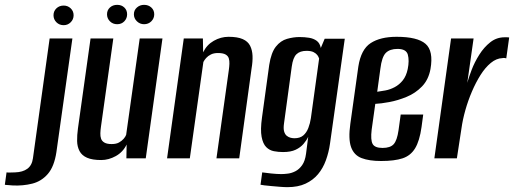

<svg xmlns="http://www.w3.org/2000/svg" viewBox="-133 -654 2123 793"><path d="M-80 112Q-87 111 -98.5 110.5Q-110 110 -113 109L-106 58Q-100 59 -89.5 58.5Q-79 58 -71 58Q-39 57 -20 43Q-1 29 3 0L72 -495H166L100 -26Q91 34 64.5 64.5Q38 95 0 104.5Q-38 114 -80 112ZM130 -550Q112 -550 100 -562Q88 -574 88 -591Q88 -608 100 -619.5Q112 -631 130 -631Q147 -631 159 -619.5Q171 -608 171 -591Q171 -574 159 -562Q147 -550 130 -550Z M285 7Q248 7 226.5 -2.5Q205 -12 195.5 -30Q186 -48 185.5 -71.5Q185 -95 189 -124L241 -495H335L284 -131Q282 -117 281.5 -104Q281 -91 284.5 -81Q288 -71 298.5 -65Q309 -59 328 -59Q347 -59 358.5 -65.5Q370 -72 377.5 -80.5Q385 -89 388 -97L444 -495H538L469 0H389L390 -57Q375 -26 345.5 -9.5Q316 7 285 7ZM351 -554Q333 -554 321 -566Q309 -578 309 -595Q309 -612 321 -623Q333 -634 351 -634Q369 -634 380.5 -623Q392 -612 392 -595Q392 -578 380.5 -566Q369 -554 351 -554ZM462 -554Q445 -554 432.5 -566Q420 -578 420 -595Q420 -612 432.5 -623Q445 -634 462 -634Q480 -634 492 -623Q504 -612 504 -595Q504 -578 492 -566Q480 -554 462 -554Z M557 0 626 -495H705L706 -438Q721 -469 750 -485.5Q779 -502 811 -502Q848 -502 869.5 -492.5Q891 -483 900 -465Q909 -447 910 -423.5Q911 -400 906 -371L855 0H761L812 -364Q814 -378 814.5 -390.5Q815 -403 812 -413Q809 -423 798.5 -429Q788 -435 767 -435Q750 -435 738 -429Q726 -423 718.5 -414.5Q711 -406 707 -398L651 0Z M1054 119Q1041 119 1023 117.5Q1005 116 988 114.5Q971 113 958.5 111.5Q946 110 943 109L950 58Q963 60 987 62.5Q1011 65 1029 65Q1041 65 1056.5 63Q1072 61 1087.5 53Q1103 45 1115 28Q1127 11 1131 -19L1140 -89Q1133 -74 1120.5 -59.5Q1108 -45 1088 -35.5Q1068 -26 1036 -26Q1017 -26 998.5 -29.5Q980 -33 966.5 -46.5Q953 -60 947.5 -89Q942 -118 949 -168L979 -386Q987 -437 1006.5 -461.5Q1026 -486 1052.5 -493.5Q1079 -501 1104 -501Q1125 -501 1143.5 -498Q1162 -495 1175 -485.5Q1188 -476 1192 -456L1208 -494H1291L1230 -61Q1225 -25 1213 8Q1201 41 1180.5 65.5Q1160 90 1129 104.5Q1098 119 1054 119ZM1083 -83Q1106 -83 1119.5 -94.5Q1133 -106 1140.5 -125.5Q1148 -145 1151 -166L1185 -412Q1183 -419 1178 -426Q1173 -433 1162.5 -438.5Q1152 -444 1133 -444Q1106 -444 1091.5 -430Q1077 -416 1072 -379L1040 -144Q1037 -123 1040.5 -111Q1044 -99 1051.5 -93Q1059 -87 1067.5 -85Q1076 -83 1083 -83Z M1441 11Q1392 11 1360.5 -1Q1329 -13 1317 -46.5Q1305 -80 1314 -143L1347 -379Q1358 -450 1398 -476Q1438 -502 1505 -502Q1591 -502 1624.5 -473Q1658 -444 1645 -369Q1637 -325 1610 -297Q1583 -269 1546.5 -254Q1510 -239 1475 -232.5Q1440 -226 1417 -225L1402 -118Q1397 -76 1406 -59.5Q1415 -43 1447 -43Q1479 -43 1493 -58.5Q1507 -74 1513 -116L1522 -181H1615L1608 -129Q1600 -72 1581.5 -41.5Q1563 -11 1529.5 0Q1496 11 1441 11ZM1425 -275Q1440 -277 1459 -280.5Q1478 -284 1497 -294Q1516 -304 1530.5 -322Q1545 -340 1551 -369Q1558 -404 1551.5 -428Q1545 -452 1509 -452Q1477 -452 1460.5 -435.5Q1444 -419 1438 -370Z M1661 0 1730 -495H1823L1797 -312Q1803 -334 1815 -365.5Q1827 -397 1846.5 -428Q1866 -459 1892 -479.5Q1918 -500 1951 -500Q1955 -500 1961 -500Q1967 -500 1970 -499L1958 -413Q1956 -414 1951.5 -414.5Q1947 -415 1942 -414Q1917 -413 1894 -394Q1871 -375 1851.5 -344Q1832 -313 1816 -275.5Q1800 -238 1789 -199Q1778 -160 1773 -124L1754 0Z"/></svg>

Font: Alumni Sans Thin SemiBold
Style: Italic
Weight: 600
Italic angle: -8°
Version: Version 1.016